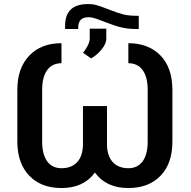

<svg xmlns="http://www.w3.org/2000/svg" viewBox="-20 -926 949 956"><path d="M670.9 -847.2C639.2 -847.2 614.7 -849.1 596.7 -853.5C578.6 -857.9 553.2 -866.2 520.5 -879.4C487.8 -892.1 465.3 -899.9 454.1 -902.3C442.9 -904.8 431.2 -905.8 418.9 -905.8C342.3 -905.8 304.2 -870.1 304.2 -798.3V-781.7H369.6V-789.6C369.6 -823.2 386.7 -840.3 420.4 -840.3C426.8 -840.3 434.1 -839.4 441.9 -837.9C449.7 -836.4 469.2 -829.6 500.5 -817.4C531.2 -805.2 558.1 -795.9 580.6 -790.5C603 -784.7 627.9 -781.7 654.8 -781.7H670.9ZM433.6 -635.3C452.6 -645.5 470.2 -660.2 485.8 -679.7C501.5 -699.2 509.3 -716.8 509.3 -732.9V-783.2H426.8V-732.4C425.8 -712.9 414.6 -689.9 393.6 -663.1ZM619.1 -611.3C681.2 -611.3 715.3 -563 715.3 -479.5V-220.2C715.3 -136.7 681.2 -88.4 619.1 -88.4C551.3 -88.4 513.2 -132.3 512.7 -207V-397.9H393.1V-209.5C393.1 -131.8 354.5 -88.4 286.1 -88.4C224.1 -88.4 189.9 -136.7 189.9 -220.2V-479.5C189.9 -563 224.1 -611.3 286.1 -611.3V-710.9C218.8 -710.9 165.5 -690.4 126 -649.4C86.4 -607.9 66.4 -551.3 66.4 -479.5V-213.9C67.9 -144.5 87.9 -89.8 127 -49.8C166 -9.8 219.2 10.3 286.1 10.3C359.9 10.3 415.5 -15.6 452.6 -66.9C489.7 -15.6 545.4 10.3 619.1 10.3C687 10.3 740.2 -10.3 779.8 -51.3C818.8 -91.8 838.4 -148.4 838.4 -220.2V-481C837.9 -552.7 818.4 -609.4 778.8 -649.9C739.3 -690.4 686 -710.9 619.1 -710.9Z"/></svg>

Font: Roboto Medium
Style: Regular
Weight: 500
Designer: Google
Version: Version 2.137; 2017